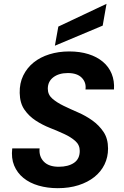

<svg xmlns="http://www.w3.org/2000/svg" viewBox="-20 -977 650 1004"><path d="M545 -200Q545 -155 526.5 -117Q508 -79 473.5 -51.5Q439 -24 390.5 -8.5Q342 7 282 7Q228 7 181.5 -6.5Q135 -20 102.5 -46.5Q70 -73 54 -111.5Q38 -150 44 -201H187Q183 -159 209 -132Q235 -105 287 -105Q337 -105 367 -125.5Q397 -146 397 -188Q397 -219 374 -239.5Q351 -260 316.5 -276Q282 -292 241.5 -308Q201 -324 166 -347Q131 -370 107.5 -404Q84 -438 83 -491Q82 -542 101.5 -582Q121 -622 155.5 -650Q190 -678 238 -693Q286 -708 342 -708Q398 -708 442.5 -694Q487 -680 518 -654Q549 -628 564 -591Q579 -554 576 -509H427Q432 -545 408 -570Q384 -595 335 -595Q288 -595 259 -573Q230 -551 230 -513Q230 -482 253.5 -461.5Q277 -441 312 -424Q347 -407 387.5 -389.5Q428 -372 463 -347Q498 -322 521.5 -287Q545 -252 545 -200ZM537 -957 517 -843 267 -738 285 -838Z"/></svg>

Font: SVN-Poppins SemiBold
Style: Italic
Weight: 600
Italic angle: -10°
Designer: Ninad Kale (Devanagari), Jonny Pinhorn (Latin)
Foundry: Indian Type Foundry
Version: Version 3.002 2017; ttfautohint (v1.8.3)